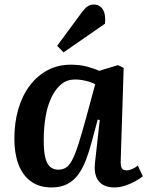

<svg xmlns="http://www.w3.org/2000/svg" viewBox="-20 -809 648 843"><path d="M510 -104Q509 -81 514.5 -71Q520 -61 536 -61Q547 -61 560 -66.5Q573 -72 585 -82L607 -35Q595 -25 574.5 -13.5Q554 -2 530 6Q506 14 481 14Q452 14 431.5 2Q411 -10 402 -34Q393 -58 397 -94L418 -282L409 -284L384 -191Q372 -145 357.5 -107Q343 -69 323 -42Q303 -15 274.5 -0.5Q246 14 206 14Q151 14 114.5 -13.5Q78 -41 60.5 -89Q43 -137 43 -199Q43 -271 60.5 -330.5Q78 -390 111 -433.5Q144 -477 189.5 -501Q235 -525 291 -525Q332 -525 364.5 -516Q397 -507 415 -498L498 -523L523 -511ZM236 -64Q255 -64 269.5 -73Q284 -82 297 -106.5Q310 -131 324.5 -176.5Q339 -222 359 -295L398 -439Q382 -448 357 -454Q332 -460 309 -460Q275 -460 250 -440Q225 -420 207 -383.5Q189 -347 180.5 -298.5Q172 -250 172 -194Q172 -147 178.5 -118.5Q185 -90 199.5 -77Q214 -64 236 -64ZM341 -757Q353 -773 364.5 -781Q376 -789 392 -789Q418 -789 431.5 -767.5Q445 -746 441 -705L259 -579L231 -608Z"/></svg>

Font: Literata 18pt SemiBold
Style: Italic
Weight: 600
Italic angle: -2°
Designer: Latin by Veronika Burian and Jose Scaglione. Greek by Irene Vlachou. Cyrillic by Vera Evstafieva
Foundry: TypeTogether
Version: Version 3.103;gftools[0.9.29]